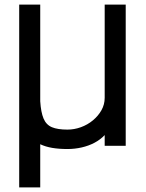

<svg xmlns="http://www.w3.org/2000/svg" viewBox="-20 -638 640 840"><path d="M64 182V-618H156V-195Q159 -147 170.5 -119.5Q182 -92 207 -81.5Q232 -71 275 -71Q305 -71 334 -81.5Q363 -92 386.5 -111.5Q410 -131 424 -156Q438 -181 438 -210V-618H530V0H438V-47Q419 -27 393.5 -13.5Q368 0 337.5 7Q307 14 275 14Q238 14 208.5 9Q179 4 156 -7V182Z"/></svg>

Font: Victor Mono SemiBold
Style: Regular
Weight: 600
Monospace: yes
Designer: Rune Bjørnerås
Version: Version 1.561;gftools[0.9.30]